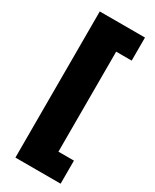

<svg xmlns="http://www.w3.org/2000/svg" viewBox="-206 -731 737 912"><g transform="rotate(30 162.5 -275.0)"><path d="M53 126V-675.5H301V-549H216V-0.5H301V126Z"/></g></svg>

Font: Anek Gurmukhi ExtraBold
Style: Regular
Weight: 800
Designer: Sarang Kulkarni (Gurmukhi), Yesha Goshar (Latin)
Foundry: Ek Type
Version: Version 1.003